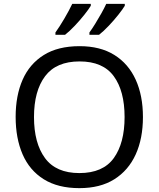

<svg xmlns="http://www.w3.org/2000/svg" viewBox="-20 -964 821 994"><path d="M720 -358Q720 -247 682.5 -164.5Q645 -82 572 -36Q499 10 391 10Q280 10 206.5 -36Q133 -82 97 -165Q61 -248 61 -359Q61 -469 97 -551Q133 -633 206.5 -679Q280 -725 392 -725Q499 -725 572 -679.5Q645 -634 682.5 -551.5Q720 -469 720 -358ZM156 -358Q156 -223 213 -145.5Q270 -68 391 -68Q513 -68 569 -145.5Q625 -223 625 -358Q625 -493 569 -569.5Q513 -646 392 -646Q271 -646 213.5 -569.5Q156 -493 156 -358ZM626 -944V-934Q616 -917 593 -888Q570 -859 543 -830.5Q516 -802 493 -784H443V-796Q457 -815 473 -841Q489 -867 504.5 -894.5Q520 -922 530 -944ZM450 -944V-934Q440 -917 417 -888Q394 -859 367 -830.5Q340 -802 317 -784H267V-796Q288 -825 313 -867.5Q338 -910 354 -944Z"/></svg>

Font: Noto Sans IKEA
Style: Regular
Weight: 400
Designer: Monotype Design Team
Foundry: Monotype Imaging Inc.
Version: Version 2.001